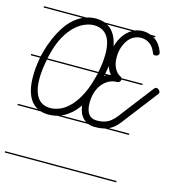

<svg xmlns="http://www.w3.org/2000/svg" viewBox="-115 -650 920 990"><g transform="rotate(15 345.0 -155.5)"><path d="M595 -280H484Q483 -271 478 -267Q473 -262 465 -262Q441 -262 421 -251Q401 -240 386.5 -221.5Q372 -203 364 -177.5Q356 -152 356 -122Q356 -84 370.5 -63.5Q385 -43 413 -43Q440 -43 458 -49Q476 -55 490 -66.5Q504 -78 516 -93.5Q528 -109 543 -129L657 -277Q663 -285 670 -285Q677 -285 683.5 -279Q690 -273 690 -266Q690 -259 685 -255L572 -108Q554 -85 540 -66.5Q526 -48 509 -35Q498 -27 486 -21H595V-14H466Q444 -8 413 -8Q394 -8 378 -14H211Q208 -13 205 -12Q185 -8 167 -8Q143 -8 124 -14H0V-21H107Q86 -32 71 -52Q39 -96 39 -177Q39 -223 47 -267Q48 -273 49 -280H0V-287H50Q58 -320 68 -350Q82 -390 99 -421.5Q116 -453 132 -474Q165 -514 202 -532L208 -535H0V-542H226Q251 -550 275 -550Q302 -550 324 -542H485Q504 -550 526 -550Q549 -550 569 -542H595V-535H584L592 -530Q622 -510 637 -469Q639 -464 639 -461Q639 -455 633.5 -450Q628 -445 618 -445Q612 -445 609.5 -447.5Q607 -450 604 -457Q593 -486 572.5 -500Q552 -514 527 -514Q509 -514 491.5 -506Q474 -498 460.5 -481Q447 -464 438.5 -439.5Q430 -415 430 -384Q430 -352 442 -328Q454 -304 473 -295Q480 -292 482 -287H595ZM167 -43Q192 -43 219.5 -55Q247 -67 273.5 -95.5Q300 -124 322 -170Q343 -214 358 -280H86L85 -275Q80 -249 77 -224.5Q74 -200 74 -177Q74 -112 97 -77.5Q120 -43 167 -43ZM367 -336Q370 -361 370 -384Q370 -450 345.5 -482Q321 -514 275 -514Q250 -514 221.5 -501Q193 -488 166.5 -460Q140 -432 118 -386Q99 -344 87 -287H359Q364 -312 367 -336ZM359 -520Q390 -490 400 -435Q407 -460 419 -481Q431 -502 447 -517Q458 -528 471 -535H339Q350 -528 359 -520ZM595 239H0V232H595ZM352 -31Q328 -54 322 -98Q305 -73 285.5 -55.5Q266 -38 245 -27Q238 -24 231 -21H364Q358 -25 352 -31ZM396 -291 395 -287H416Q421 -288 425 -290Q409 -307 403 -331Q401 -321 399.5 -311Q398 -301 396 -291ZM402 -280H394L393 -275Z"/></g></svg>

Font: Gruenewald VA 1. Klasse
Style: Regular
Weight: 400
Designer: Peter Wiegel
Foundry: Peter Wiegel, nach dem Schriftentwurf von Dr. H. Gr¸newald
Version: Version 0.007